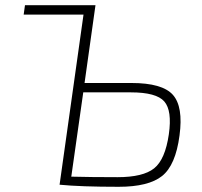

<svg xmlns="http://www.w3.org/2000/svg" viewBox="-20 -710 776 738"><path d="M305 -391H485Q604 -391 644.5 -345.5Q685 -300 670 -189Q655 -75 603 -33.5Q551 8 436 8Q291 8 209 0L301 -654H71L76 -690H347ZM300 -355 254 -31Q330 -29 432 -29Q530 -29 572.5 -63Q615 -97 629 -194Q642 -285 611.5 -320Q581 -355 483 -355Z"/></svg>

Font: Exo 2.0 Extra Light
Style: Italic
Weight: 250
Italic angle: -8°
Designer: Natanael Gama
Version: Version 1.001;PS 001.001;hotconv 1.0.70;makeotf.lib2.5.58329